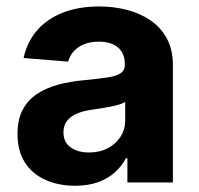

<svg xmlns="http://www.w3.org/2000/svg" viewBox="-20 -573 624 603"><path d="M216.2 10.4Q164.2 10.4 123 -8Q81.8 -26.3 58.4 -62.4Q35 -98.5 35 -152.3Q35 -198 51.5 -228.7Q68 -259.4 96.8 -278.3Q125.6 -297.2 162.4 -307.1Q199.1 -317 239.8 -320.7Q287.3 -325.3 316.4 -329.6Q345.4 -333.9 358.7 -342.9Q372.1 -352 372.1 -369.3V-371.7Q372.1 -394.2 362.5 -410Q352.9 -425.7 334.8 -433.9Q316.7 -442.2 291 -442.2Q263.9 -442.2 244 -434.1Q224.1 -426 211.6 -411.9Q199.1 -397.8 193.9 -379.5L54.1 -390.8Q64.7 -440.6 95.9 -477Q127.1 -513.3 176.7 -533Q226.3 -552.7 291.6 -552.7Q337 -552.7 378.5 -542.1Q420 -531.4 452.6 -509.1Q485.3 -486.7 504.2 -451.7Q523 -416.7 523 -368.2V0H380.1V-76H375.4Q362.1 -50.5 340.2 -31.1Q318.3 -11.7 287.5 -0.7Q256.7 10.4 216.2 10.4ZM259.4 -94.1Q292.8 -94.1 318.4 -107.5Q344 -120.9 358.6 -143.7Q373.2 -166.5 373.2 -194.9V-252.7Q366.4 -248.4 353.9 -244.6Q341.4 -240.8 326 -237.8Q310.6 -234.8 295.6 -232.5Q280.5 -230.3 268.2 -228.5Q241.3 -224.7 221.3 -216.1Q201.4 -207.4 190.3 -193.1Q179.3 -178.8 179.3 -157.4Q179.3 -126.3 201.8 -110.2Q224.3 -94.1 259.4 -94.1Z"/></svg>

Font: Inter
Style: Regular
Weight: 400
Designer: Rasmus Andersson
Foundry: rsms
Version: Version 4.000;git-8c9346024